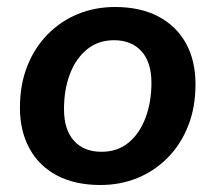

<svg xmlns="http://www.w3.org/2000/svg" viewBox="-20 -519 616 549"><path d="M267 10Q195 10 143.5 -17Q92 -44 64.5 -94Q37 -144 37 -211Q37 -277 58 -330Q79 -383 116.5 -421Q154 -459 203 -479Q252 -499 309 -499Q381 -499 432.5 -472Q484 -445 511.5 -395.5Q539 -346 539 -278Q539 -212 518 -159Q497 -106 459.5 -68Q422 -30 373 -10Q324 10 267 10ZM270 -85Q316 -85 347.5 -111Q379 -137 396 -182Q413 -227 413 -282Q413 -341 384.5 -372.5Q356 -404 306 -404Q261 -404 229 -378Q197 -352 180 -307.5Q163 -263 163 -207Q163 -148 191.5 -116.5Q220 -85 270 -85Z"/></svg>

Font: Nunito ExtraLight
Style: Bold Italic
Weight: 700
Italic angle: -9°
Version: Version 3.602